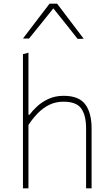

<svg xmlns="http://www.w3.org/2000/svg" viewBox="-20 -1026 609 1046"><path d="M105 0Q105 -56.5 105 -108.5Q105 -160.5 105 -221V-494Q105 -558 105 -617.2Q105 -676.5 105 -731L135 -739Q135 -678.5 135 -618.2Q135 -558 135 -494V-401H141Q156 -422 181.8 -446Q207.5 -470 243.8 -487Q280 -504 327 -504Q409.5 -504 444.2 -457.8Q479 -411.5 479 -326Q479 -294 479 -271.8Q479 -249.5 479 -221Q479 -163.5 479 -110Q479 -56.5 479 0H449Q449 -56.5 449 -110Q449 -163.5 449 -221V-326Q449 -398 422.5 -435Q396 -472 326 -472Q283 -472 248.2 -454.8Q213.5 -437.5 185.5 -408.8Q157.5 -380 135 -345V-221Q135 -160.5 135 -108.5Q135 -56.5 135 0ZM403 -814Q368 -858.5 333.8 -901.5Q299.5 -944.5 264 -988.5H277Q242 -944.5 207.8 -902Q173.5 -859.5 138 -816H105Q141 -863.5 177.5 -911.2Q214 -959 250 -1006H291Q327 -959 363.2 -911Q399.5 -863 436 -815Z"/></svg>

Font: Commissioner Thin Thin
Style: Regular
Weight: 250
Version: Version 1.000